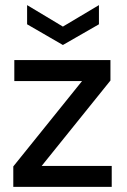

<svg xmlns="http://www.w3.org/2000/svg" viewBox="-20 -731 495 751"><path d="M32 0V-80L301 -414H36V-496H412V-416L143 -82H417V0ZM226 -555 86 -636V-711L226 -627L367 -711V-636Z"/></svg>

Font: DM Sans 28pt Medium
Style: Regular
Weight: 500
Version: Version 4.004;gftools[0.9.30]